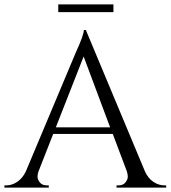

<svg xmlns="http://www.w3.org/2000/svg" viewBox="-29 -850 773 870"><path d="M235 -795V-830H485V-795ZM716 -10H724V0H499V-10H508Q529 -10 539.5 -23.5Q550 -37 550 -49Q550 -61 546 -73L482 -243H212L145 -72Q141 -60 141 -48.5Q141 -37 151.5 -23.5Q162 -10 183 -10H192V0H-9V-10H0Q25 -10 49 -26Q73 -42 88 -73L314 -611Q351 -692 351 -714H360L628 -73Q642 -42 666 -26Q690 -10 716 -10ZM224 -273H470L350 -594Z"/></svg>

Font: Cinzel
Style: Regular
Weight: 400
Designer: Natanael Gama
Version: Version 1.001;PS 001.001;hotconv 1.0.56;makeotf.lib2.0.21325